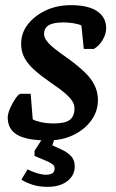

<svg xmlns="http://www.w3.org/2000/svg" viewBox="-20 -534 451 745"><path d="M165 11Q85 11 47.5 -10.5Q10 -32 10 -78Q10 -93 19.5 -114.5Q29 -136 41 -153Q53 -170 60 -170H99L107 -71Q116 -65 139 -60Q162 -55 188 -55Q234 -55 251.5 -69.5Q269 -84 269 -113Q269 -129 259.5 -143Q250 -157 231.5 -173Q213 -189 183 -209Q141 -238 114.5 -261.5Q88 -285 75 -309.5Q62 -334 62 -364Q62 -406 88 -439.5Q114 -473 157.5 -493.5Q201 -514 256 -514Q322 -514 357 -490.5Q392 -467 392 -424Q392 -402 378 -378.5Q364 -355 344 -344H305L296 -435Q284 -441 264 -444Q244 -447 226 -447Q187 -447 169 -436Q151 -425 151 -402Q151 -389 161.5 -375Q172 -361 193.5 -344Q215 -327 248 -304Q286 -276 310.5 -252Q335 -228 347.5 -202Q360 -176 360 -146Q360 -102 334 -66.5Q308 -31 264.5 -10Q221 11 165 11ZM165 191Q131 191 105.5 182.5Q80 174 63 163L87 123Q101 131 122 137.5Q143 144 158 144Q174 144 183 138.5Q192 133 192 119Q192 109 182.5 102.5Q173 96 159 90L114 71V51L147 0H193L183 30L216 45Q239 55 254.5 70.5Q270 86 270 111Q270 147 241 169Q212 191 165 191Z"/></svg>

Font: Faustina Light SemiBold
Style: Italic
Weight: 600
Italic angle: -8°
Version: Version 1.200